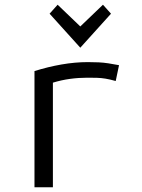

<svg xmlns="http://www.w3.org/2000/svg" viewBox="-20 -793 600 813"><path d="M126 0V-492Q183 -510 240.5 -520Q298 -530 352 -530Q378 -530 398 -529Q418 -528 438 -525Q458 -522 484 -517L470 -450Q445 -457 426.5 -460Q408 -463 390.5 -463.5Q373 -464 350 -464Q313 -464 276.5 -459Q240 -454 204 -443V0ZM320 -591 190 -735 224 -773 320 -681 416 -773 450 -735Z"/></svg>

Font: Ubuntu Sans Mono
Style: Regular
Weight: 400
Monospace: yes
Designer: Dalton Maag Ltd
Foundry: Dalton Maag Ltd
Version: Version 1.006